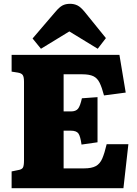

<svg xmlns="http://www.w3.org/2000/svg" viewBox="-20 -988 721 1008"><path d="M41 0V-88L75 -95Q94 -98 100 -107.5Q106 -117 106 -146V-559Q106 -585 99 -594.5Q92 -604 73 -607L41 -612V-700H607L640 -502L526 -487Q515 -529 503 -553.5Q491 -578 470 -588Q449 -598 411 -598H314V-403H352Q378 -403 389.5 -417Q401 -431 410 -472L492 -478V-241L408 -229Q402 -273 391.5 -287.5Q381 -302 351 -302H314V-104H421Q461 -104 483 -116Q505 -128 517 -156Q529 -184 540 -231H654L628 0ZM195 -732 151 -786 270 -925Q291 -950 307.5 -959Q324 -968 348 -968Q369 -968 386.5 -959.5Q404 -951 425 -925L536 -788L493 -732L344 -823Z"/></svg>

Font: Literata 12pt ExtraBold
Style: Regular
Weight: 800
Designer: Latin by Veronika Burian and Jose Scaglione. Greek by Irene Vlachou. Cyrillic by Vera Evstafieva.
Foundry: TypeTogether
Version: Version 3.002